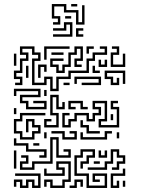

<svg xmlns="http://www.w3.org/2000/svg" viewBox="-20 -926 707 952"><path d="M229 -474V-534H211V-504H139V-636H169V-654H139V-684H91V-666H121V-624H91V-564H61V-546H91V-504H55V-516H79V-534H49V-576H79V-636H109V-654H79V-696H151V-666H181V-624H151V-516H199V-546H241V-486H259V-546H319V-576H409V-636H439V-666H499V-684H475V-696H511V-654H451V-624H421V-564H331V-534H271V-474ZM199 -630V-696H325V-684H211V-630ZM259 -564V-594H229V-636H295V-624H241V-606H271V-576H289V-606H319V-666H349V-696H391V-624H361V-606H385V-594H349V-636H379V-684H361V-654H331V-594H301V-564ZM409 -660V-696H445V-684H421V-660ZM529 -594V-666H559V-684H535V-696H571V-654H541V-606H589V-660H601V-594ZM235 -654V-666H295V-654ZM49 -600V-660H61V-600ZM469 -594V-630H481V-606H499V-630H511V-594ZM169 -540V-606H211V-570H199V-594H181V-540ZM439 -564V-600H451V-576H475V-564ZM109 -540V-600H121V-540ZM529 -504V-534H499V-576H601V-510H589V-564H511V-546H541V-516H559V-540H571V-504ZM385 -504V-516H469V-534H361V-510H349V-546H481V-504ZM295 -504V-516H325V-504ZM109 -384V-414H79V-456H169V-474H61V-450H49V-486H181V-444H91V-426H121V-396H199V-414H145V-426H211V-384ZM199 -450V-480H211V-450ZM199 -294V-336H235V-324H211V-306H259V-354H229V-456H271V-396H289V-420H301V-384H259V-444H241V-366H271V-294ZM319 -384V-426H391V-396H415V-384H379V-414H331V-396H355V-384ZM289 -294V-366H325V-354H301V-306H319V-336H349V-366H421V-336H439V-366H469V-384H439V-426H511V-324H481V-306H559V-384H529V-426H565V-414H541V-396H571V-294H469V-336H499V-414H451V-396H481V-354H451V-324H409V-354H361V-324H331V-294ZM49 -360V-390H61V-360ZM79 -234V-264H49V-336H79V-366H205V-354H91V-324H61V-276H91V-246H139V-276H169V-294H139V-324H121V-270H109V-336H151V-306H181V-264H151V-234ZM529 -330V-360H541V-330ZM409 -264V-294H379V-330H391V-306H421V-276H475V-264ZM289 -234V-264H235V-276H301V-246H349V-264H325V-276H361V-234ZM379 -234V-270H391V-246H499V-276H535V-264H511V-234ZM199 -240V-270H211V-240ZM559 -240V-270H571V-240ZM79 -84V-126H109V-144H85V-156H121V-114H91V-96H139V-126H229V-246H271V-156H319V-174H295V-186H331V-144H259V-234H241V-114H151V-84ZM175 -144V-156H199V-174H109V-204H49V-240H61V-216H121V-186H211V-144ZM145 -204V-216H175V-204ZM415 -84V-96H499V-126H529V-186H571V-156H601V-114H571V-84H535V-96H559V-126H589V-144H559V-174H541V-114H511V-84ZM409 6V-54H349V-156H379V-186H451V-144H421V-114H391V-90H379V-126H409V-156H439V-174H391V-144H361V-66H421V-6H499V-54H451V-36H475V-24H439V-66H511V6ZM469 -144V-180H481V-156H499V-180H511V-144ZM49 -90V-180H61V-90ZM229 6V-24H211V0H199V-36H241V-6H289V-36H319V-114H271V-96H301V-54H199V-90H211V-66H289V-84H259V-126H331V-24H301V6ZM445 -114V-126H475V-114ZM529 6V-66H589V-90H601V-54H541V-6H559V-30H571V6ZM79 6V-24H61V0H49V-36H91V-6H109V-36H151V-6H169V-54H55V-66H181V6H139V-24H121V6ZM325 6V-6H349V-36H391V0H379V-24H361V6ZM589 0V-30H601V0ZM243 -804V-816H267V-834H237V-906H309V-876H369V-816H387V-900H399V-804H357V-864H297V-894H249V-846H279V-804ZM333 -894V-906H363V-894ZM303 -834V-846H333V-834ZM243 -744V-756H327V-804H309V-774H243V-786H297V-816H339V-744ZM357 -744V-786H393V-774H369V-756H393V-744Z"/></svg>

Font: Rubik Maze
Style: Regular
Weight: 400
Designer: Hubert and Fischer, NaN
Foundry: Hubert and Fischer, NaN
Version: Version 2.200